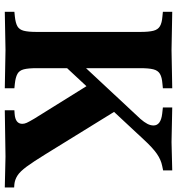

<svg xmlns="http://www.w3.org/2000/svg" viewBox="12 -766 756 821"><g transform="rotate(90 390.5 -355.0)"><path d="M239 -229V-310L488 -577Q502 -593 509 -606.5Q516 -620 516 -633Q516 -664 466 -670L439 -673V-713L587 -710L708 -713V-674L689 -670Q663 -665 637.5 -647.5Q612 -630 577 -592ZM30 3V-38L50 -40Q78 -43 92 -51Q106 -59 111 -78Q116 -97 116 -133V-577Q116 -613 111 -632.5Q106 -652 91.5 -660.5Q77 -669 50 -671L30 -673V-713L194 -710L357 -713V-673L337 -671Q310 -669 295.5 -660.5Q281 -652 276 -632.5Q271 -613 271 -577V-133Q271 -97 276 -78Q281 -59 295.5 -51Q310 -43 337 -40L357 -38V3L193 0ZM451 3V-38L466 -39Q509 -42 509 -72Q509 -81 504.5 -91Q500 -101 487 -123L327 -380L447 -482L639 -171Q671 -119 692 -90.5Q713 -62 730.5 -51Q748 -40 767 -38L781 -37V3L649 0Z"/></g></svg>

Font: Baskervville
Style: Bold
Weight: 700
Version: Version 1.100